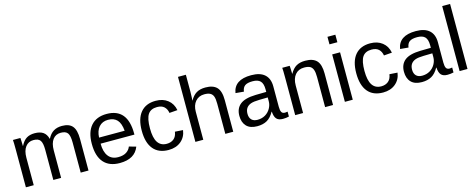

<svg xmlns="http://www.w3.org/2000/svg" viewBox="-33 -1392 5125 2067"><g transform="rotate(-15 2529.0 -358.0)"><path d="M375 0V-335Q375 -411.6 354 -440.9Q333 -470.2 278.3 -470.2Q222.2 -470.2 189.5 -427.2Q156.7 -384.3 156.7 -306.2V0H69.3V-415.5Q69.3 -507.8 66.4 -528.3H149.4Q149.9 -525.9 150.4 -515.1Q150.9 -504.4 151.6 -490.5Q152.3 -476.6 153.3 -438H154.8Q183.1 -494.1 219.7 -516.1Q256.3 -538.1 309.1 -538.1Q369.1 -538.1 404.1 -514.2Q439 -490.2 452.6 -438H454.1Q481.4 -491.2 520.3 -514.6Q559.1 -538.1 614.3 -538.1Q694.3 -538.1 730.7 -494.6Q767.1 -451.2 767.1 -352.1V0H680.2V-335Q680.2 -411.6 659.2 -440.9Q638.2 -470.2 583.5 -470.2Q525.9 -470.2 493.9 -427.5Q461.9 -384.8 461.9 -306.2V0Z M967.8 -245.6Q967.8 -154.8 1005.4 -105.5Q1043 -56.2 1115.2 -56.2Q1172.4 -56.2 1206.8 -79.1Q1241.2 -102.1 1253.4 -137.2L1330.6 -115.2Q1283.2 9.8 1115.2 9.8Q998 9.8 936.8 -60.1Q875.5 -129.9 875.5 -267.6Q875.5 -398.4 936.8 -468.3Q998 -538.1 1111.8 -538.1Q1344.7 -538.1 1344.7 -257.3V-245.6ZM1253.9 -313Q1246.6 -396.5 1211.4 -434.8Q1176.3 -473.1 1110.4 -473.1Q1046.4 -473.1 1009 -430.4Q971.7 -387.7 968.8 -313Z M1523.4 -266.6Q1523.4 -161.1 1556.6 -110.4Q1589.8 -59.6 1656.7 -59.6Q1703.6 -59.6 1735.1 -85Q1766.6 -110.4 1773.9 -163.1L1862.8 -157.2Q1852.5 -81.1 1797.9 -35.6Q1743.2 9.8 1659.2 9.8Q1548.3 9.8 1490 -60.3Q1431.6 -130.4 1431.6 -264.6Q1431.6 -397.9 1490.2 -468Q1548.8 -538.1 1658.2 -538.1Q1739.3 -538.1 1792.7 -496.1Q1846.2 -454.1 1859.9 -380.4L1769.5 -373.5Q1762.7 -417.5 1734.9 -443.4Q1707 -469.2 1655.8 -469.2Q1585.9 -469.2 1554.7 -422.9Q1523.4 -376.5 1523.4 -266.6Z M2043.9 -438Q2072.3 -489.7 2112.1 -513.9Q2151.9 -538.1 2212.9 -538.1Q2298.8 -538.1 2339.6 -495.4Q2380.4 -452.6 2380.4 -352.1V0H2292V-335Q2292 -390.6 2281.7 -417.7Q2271.5 -444.8 2248 -457.5Q2224.6 -470.2 2183.1 -470.2Q2121.1 -470.2 2083.7 -427.2Q2046.4 -384.3 2046.4 -311.5V0H1958.5V-724.6H2046.4V-536.1Q2046.4 -506.3 2044.7 -474.6Q2043 -442.9 2042.5 -438Z M2647.5 9.8Q2567.9 9.8 2527.8 -32.2Q2487.8 -74.2 2487.8 -147.5Q2487.8 -229.5 2541.7 -273.4Q2595.7 -317.4 2715.8 -320.3L2834.5 -322.3V-351.1Q2834.5 -415.5 2807.1 -443.4Q2779.8 -471.2 2721.2 -471.2Q2662.1 -471.2 2635.3 -451.2Q2608.4 -431.2 2603 -387.2L2511.2 -395.5Q2533.7 -538.1 2723.1 -538.1Q2822.8 -538.1 2873 -492.4Q2923.3 -446.8 2923.3 -360.4V-132.8Q2923.3 -93.8 2933.6 -74Q2943.8 -54.2 2972.7 -54.2Q2985.4 -54.2 3001.5 -57.6V-2.9Q2968.3 4.9 2933.6 4.9Q2884.8 4.9 2862.5 -20.8Q2840.3 -46.4 2837.4 -101.1H2834.5Q2800.8 -40.5 2756.1 -15.4Q2711.4 9.8 2647.5 9.8ZM2667.5 -56.2Q2715.8 -56.2 2753.4 -78.1Q2791 -100.1 2812.7 -138.4Q2834.5 -176.8 2834.5 -217.3V-260.7L2738.3 -258.8Q2676.3 -257.8 2644.3 -246.1Q2612.3 -234.4 2595.2 -210Q2578.1 -185.5 2578.1 -146Q2578.1 -103 2601.3 -79.6Q2624.5 -56.2 2667.5 -56.2Z M3404.3 0V-335Q3404.3 -387.2 3394 -416Q3383.8 -444.8 3361.3 -457.5Q3338.9 -470.2 3295.4 -470.2Q3231.9 -470.2 3195.3 -426.8Q3158.7 -383.3 3158.7 -306.2V0H3070.8V-415.5Q3070.8 -507.8 3067.9 -528.3H3150.9Q3151.4 -525.9 3151.9 -515.1Q3152.3 -504.4 3153.1 -490.5Q3153.8 -476.6 3154.8 -438H3156.2Q3186.5 -492.7 3226.3 -515.4Q3266.1 -538.1 3325.2 -538.1Q3412.1 -538.1 3452.4 -494.9Q3492.7 -451.7 3492.7 -352.1V0Z M3624.5 -640.6V-724.6H3712.4V-640.6ZM3624.5 0V-528.3H3712.4V0Z M3914.1 -266.6Q3914.1 -161.1 3947.3 -110.4Q3980.5 -59.6 4047.4 -59.6Q4094.2 -59.6 4125.7 -85Q4157.2 -110.4 4164.6 -163.1L4253.4 -157.2Q4243.2 -81.1 4188.5 -35.6Q4133.8 9.8 4049.8 9.8Q3939 9.8 3880.6 -60.3Q3822.3 -130.4 3822.3 -264.6Q3822.3 -397.9 3880.9 -468Q3939.5 -538.1 4048.8 -538.1Q4129.9 -538.1 4183.3 -496.1Q4236.8 -454.1 4250.5 -380.4L4160.2 -373.5Q4153.3 -417.5 4125.5 -443.4Q4097.7 -469.2 4046.4 -469.2Q3976.6 -469.2 3945.3 -422.9Q3914.1 -376.5 3914.1 -266.6Z M4481.9 9.8Q4402.3 9.8 4362.3 -32.2Q4322.3 -74.2 4322.3 -147.5Q4322.3 -229.5 4376.2 -273.4Q4430.2 -317.4 4550.3 -320.3L4668.9 -322.3V-351.1Q4668.9 -415.5 4641.6 -443.4Q4614.3 -471.2 4555.7 -471.2Q4496.6 -471.2 4469.7 -451.2Q4442.9 -431.2 4437.5 -387.2L4345.7 -395.5Q4368.2 -538.1 4557.6 -538.1Q4657.2 -538.1 4707.5 -492.4Q4757.8 -446.8 4757.8 -360.4V-132.8Q4757.8 -93.8 4768.1 -74Q4778.3 -54.2 4807.1 -54.2Q4819.8 -54.2 4835.9 -57.6V-2.9Q4802.7 4.9 4768.1 4.9Q4719.2 4.9 4697 -20.8Q4674.8 -46.4 4671.9 -101.1H4668.9Q4635.3 -40.5 4590.6 -15.4Q4545.9 9.8 4481.9 9.8ZM4502 -56.2Q4550.3 -56.2 4587.9 -78.1Q4625.5 -100.1 4647.2 -138.4Q4668.9 -176.8 4668.9 -217.3V-260.7L4572.8 -258.8Q4510.7 -257.8 4478.8 -246.1Q4446.8 -234.4 4429.7 -210Q4412.6 -185.5 4412.6 -146Q4412.6 -103 4435.8 -79.6Q4459 -56.2 4502 -56.2Z M4903.3 0V-724.6H4991.2V0Z"/></g></svg>

Font: Liberation Sans
Style: Regular
Weight: 400
Designer: Steve Matteson
Foundry: Ascender Corporation
Version: Version 2.00.1